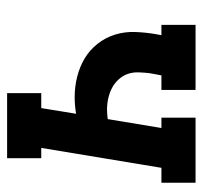

<svg xmlns="http://www.w3.org/2000/svg" viewBox="-35 -535 570 540"><g transform="rotate(90 250.0 -265.0)"><path d="M242 0V-96H284L300 -194Q288 -192 276.5 -191Q265 -190 253 -190Q224 -190 196 -197Q168 -204 144.5 -218Q121 -232 103.5 -254Q86 -276 77.5 -303Q69 -330 70 -359.5Q71 -389 76 -418L79 -434H50V-530H233V-434H192L186 -402Q184 -386 183.5 -369.5Q183 -353 188 -339Q193 -325 203.5 -313.5Q214 -302 227.5 -295Q241 -288 256.5 -284.5Q272 -281 288 -281Q294 -281 301 -281.5Q308 -282 315 -283L340 -434H311V-530H494V-434H452L396 -96H425V0Z"/></g></svg>

Font: Iosevka Curly Slab Oblique
Style: Bold
Weight: 700
Italic angle: -9°
Monospace: yes
Designer: Belleve Invis
Foundry: Belleve Invis
Version: Version 11.1.0; ttfautohint (v1.8.3)